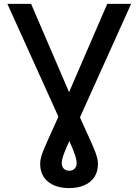

<svg xmlns="http://www.w3.org/2000/svg" viewBox="-20 -747 709 983"><path d="M17.8 -727.3H139.2L375.7 -177.2Q408 -103.3 431.8 -52.4Q455.6 -1.4 468.6 33.2Q481.5 67.8 481.5 92Q481.5 130.7 463.8 158.4Q446 186.1 412.8 201Q379.6 215.9 334.5 215.9Q266 215.9 225.9 183.2Q185.7 150.6 185.7 90.9Q185.7 76.7 189.6 60.7Q193.5 44.7 201.7 24.1Q209.9 3.6 222.5 -24.1Q235.1 -51.8 252.1 -89.7Q269.2 -127.5 291.5 -177.6L529.1 -727.3H651.3L350.9 -60.7Q334.2 -23.1 321.9 4.6Q309.7 32.3 302.9 52.9Q296.2 73.5 296.2 88.8Q296.2 105.8 306.6 116.5Q317.1 127.1 334.5 127.1Q351.9 127.1 362.2 116.1Q372.5 105.1 372.5 88.8Q372.5 73.2 366.3 53.3Q360.1 33.4 348.2 5.5Q336.3 -22.4 319.2 -60.7Z"/></svg>

Font: InterMG Medium
Style: Regular
Weight: 500
Designer: Rasmus Andersson
Foundry: rsms
Version: Version 3.019;December 26, 2023;FontCreator 15.0.0.2955 64-b